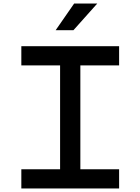

<svg xmlns="http://www.w3.org/2000/svg" viewBox="-20 -1060 790 1080"><path d="M100 -108H318V-692H100V-800H650V-692H432V-108H650V0H100ZM397 -1040H527L393 -890H293Z"/></svg>

Font: Martian Mono VF sWd Rg
Style: Regular
Weight: 400
Width: 6
Monospace: yes
Designer: Roman Shamin
Foundry: Evil Martians
Version: Version 1.100